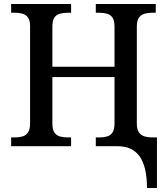

<svg xmlns="http://www.w3.org/2000/svg" viewBox="-20 -734 838 964"><path d="M718 210Q718 156 708.5 116Q699 76 680.5 50.5Q662 25 634.5 12.5Q607 0 570 0H461V-44H479Q501 -44 518 -49Q535 -54 545 -69Q555 -84 555 -115V-347H243V-115Q243 -84 253 -69Q263 -54 280.5 -49Q298 -44 319 -44H337V0H36V-44H55Q76 -44 93 -49Q110 -54 120.5 -69Q131 -84 131 -115V-603Q131 -633 120 -647Q109 -661 92 -665.5Q75 -670 55 -670H36V-714H337V-670H319Q298 -670 280.5 -665Q263 -660 253 -645.5Q243 -631 243 -599V-399H555V-599Q555 -631 545 -645.5Q535 -660 518 -665Q501 -670 479 -670H461V-714H762V-670H743Q723 -670 705.5 -665Q688 -660 677.5 -645.5Q667 -631 667 -599V-114Q667 -84 678 -69Q689 -54 706 -49Q723 -44 743 -44H768V210Z"/></svg>

Font: ET Text
Style: Regular
Weight: 470
Designer: Monotype Design Team
Foundry: Monotype Imaging Inc.
Version: Version 2.009